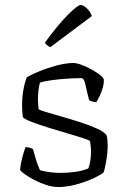

<svg xmlns="http://www.w3.org/2000/svg" viewBox="-20 -754 511 774"><path d="M215 0Q192 0 166 -8.5Q140 -17 116.5 -29.5Q93 -42 78 -53Q63 -64 61 -70Q63 -94 70 -120Q77 -146 83 -161Q92 -161 100 -158.5Q108 -156 113 -153Q118 -135 124.5 -112.5Q131 -90 141 -68Q179 -57 225 -57Q253 -57 282.5 -61Q312 -65 336 -75Q341 -86 344 -105.5Q347 -125 347 -144Q347 -152 346 -162.5Q345 -173 343 -185Q340 -189 314 -197.5Q288 -206 250 -217Q212 -228 173.5 -240Q135 -252 106.5 -263Q78 -274 72 -282Q69 -306 69 -329Q69 -363 74.5 -393Q80 -423 88 -442Q105 -453 138 -466.5Q171 -480 208.5 -490Q246 -500 276 -500Q289 -500 309 -492.5Q329 -485 349 -474Q369 -463 383 -452Q397 -441 398 -435Q400 -422 395 -403Q390 -384 382 -367.5Q374 -351 368 -342Q360 -342 351.5 -345Q343 -348 339 -351Q330 -386 324.5 -412.5Q319 -439 308 -439Q285 -439 252.5 -437Q220 -435 190 -431Q160 -427 141 -421Q137 -407 135 -388.5Q133 -370 133 -353Q133 -341 134 -330.5Q135 -320 136 -314Q140 -310 165 -302.5Q190 -295 227 -284.5Q264 -274 301.5 -262Q339 -250 369 -236.5Q399 -223 409 -210Q412 -201 413 -190.5Q414 -180 414 -170Q414 -138 408 -103.5Q402 -69 397 -58Q381 -46 350.5 -32.5Q320 -19 284 -9.5Q248 0 215 0ZM183 -564Q175 -567 169 -572.5Q163 -578 161 -582Q211 -651 252 -692.5Q293 -734 305 -734Q316 -734 330.5 -720Q345 -706 350 -689Z"/></svg>

Font: Texturina Thin
Style: Regular
Weight: 100
Designer: Guillermo Torres Carreño
Foundry: Omnibus-Type
Version: Version 1.002; ttfautohint (v1.8.3)